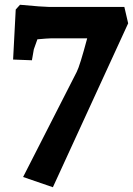

<svg xmlns="http://www.w3.org/2000/svg" viewBox="-20 -681 558 806"><path d="M184 -652H502L518 -583L202 105L77 62L302 -379Q315 -404 346 -520H193Q181 -520 137 -516L122 -474L114 -428L35 -431L46 -641L64 -661Q161 -652 184 -652Z"/></svg>

Font: Andada SC
Style: Bold
Weight: 700
Designer: Carolina Giovagnoli
Foundry: Carolina Giovagnoli
Version: Version 1.003